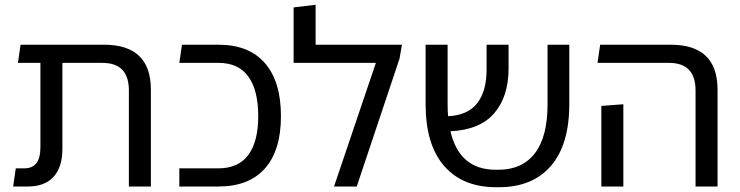

<svg xmlns="http://www.w3.org/2000/svg" viewBox="-20 -780 3093 803"><path d="M35 0 46 -76H82Q149 -76 149 -163V-517H55L66 -593H415Q611 -593 611 -405V0H519V-402Q519 -517 408 -517H241V-158Q241 -81 204 -40.5Q167 0 97 0Z M730 0V-76H894Q977 -76 1018.5 -132Q1060 -188 1060 -294Q1060 -403 1018.5 -460Q977 -517 894 -517H730L741 -593H894Q1021 -593 1088 -516Q1155 -439 1155 -294Q1155 -151 1088 -75.5Q1021 0 894 0Z M1300 -593H1661L1651 -535L1472 0H1377L1552 -517H1208V-749L1300 -760Z M2055 3Q1915 3 1837.5 -86Q1760 -175 1760 -345V-593H1852V-345Q1852 -318 1854 -294Q1937 -298 1976 -348.5Q2015 -399 2015 -488V-593H2107V-494Q2107 -377 2047.5 -307Q1988 -237 1864 -231Q1901 -70 2054 -70H2064Q2164 -70 2217 -139Q2270 -208 2270 -344V-593H2361V-345Q2361 -175 2284 -86Q2207 3 2066 3Z M2889 0V-402Q2889 -517 2778 -517H2479L2490 -593H2785Q2981 -593 2981 -405V0ZM2495 0V-337L2587 -344V0Z"/></svg>

Font: Go Noto Current
Style: Regular
Weight: 400
Designer: Monotype Design Team
Foundry: Monotype Imaging Inc.
Version: Version 2.007; ttfautohint (v1.8) -l 8 -r 50 -G 200 -x 14 -D